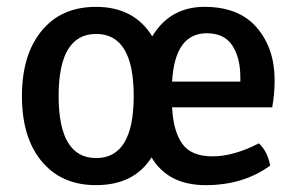

<svg xmlns="http://www.w3.org/2000/svg" viewBox="-20 -527 869 560"><path d="M774 -214H482Q485 -146 511 -108.5Q537 -71 599.5 -71Q662 -71 735 -109Q760 -86 768 -44Q690 13 580 13Q470 13 422 -68Q371 13 260 13Q170 13 115 -42Q44 -112 44 -246.5Q44 -381 115 -452Q170 -507 260 -507Q371 -507 424 -421Q476 -507 576.5 -507Q677 -507 729 -446.5Q781 -386 781 -293Q781 -253 774 -214ZM260.5 -428Q151 -428 151 -247Q151 -66 260.5 -66Q370 -66 370 -247Q370 -428 260.5 -428ZM583 -430Q490 -430 482 -289H681V-301Q681 -359 657.5 -394.5Q634 -430 583 -430Z"/></svg>

Font: Signika
Style: Regular
Weight: 400
Designer: Anna Giedrys
Foundry: Anna Giedrys
Version: Version 1.001